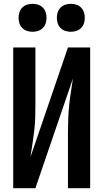

<svg xmlns="http://www.w3.org/2000/svg" viewBox="-20 -983 540 1003"><path d="M49 0H165L361 -573Q356 -538 350.5 -503.5Q345 -469 341.5 -434Q338 -399 336.5 -364Q335 -329 335 -294V0H451V-735H335L139 -162Q144 -197 149.5 -231.5Q155 -266 159 -301Q163 -336 164 -371Q165 -406 165 -441V-735H49ZM350 -817Q365 -817 379 -821.5Q393 -826 403.5 -836.5Q414 -847 418.5 -861Q423 -875 423 -890Q423 -905 418.5 -919Q414 -933 403.5 -943.5Q393 -954 379 -958.5Q365 -963 350 -963Q335 -963 321 -958.5Q307 -954 296.5 -943.5Q286 -933 281.5 -919Q277 -905 277 -890Q277 -875 281.5 -861Q286 -847 296.5 -836.5Q307 -826 321 -821.5Q335 -817 350 -817ZM150 -817Q165 -817 179 -821.5Q193 -826 203.5 -836.5Q214 -847 218.5 -861Q223 -875 223 -890Q223 -905 218.5 -919Q214 -933 203.5 -943.5Q193 -954 179 -958.5Q165 -963 150 -963Q135 -963 121 -958.5Q107 -954 96.5 -943.5Q86 -933 81.5 -919Q77 -905 77 -890Q77 -875 81.5 -861Q86 -847 96.5 -836.5Q107 -826 121 -821.5Q135 -817 150 -817Z"/></svg>

Font: Iosevka SS09
Style: Bold
Weight: 700
Monospace: yes
Designer: Belleve Invis
Foundry: Belleve Invis
Version: Version 5.2.1; ttfautohint (v1.8.3)